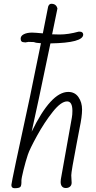

<svg xmlns="http://www.w3.org/2000/svg" viewBox="-20 -985 508 1013"><path d="M413 -407Q413 -370 400 -309L384 -225Q356 -80 356 -60L358 -21Q358 -8 349.5 -0.5Q341 7 327 7Q314 7 307 -1.5Q300 -10 300 -25Q300 -34 301 -39L359 -364Q362 -379 362 -400Q362 -450 334 -450Q302 -450 258 -394.5Q214 -339 175.5 -269Q137 -199 127 -169Q115 -133 104 -88.5Q93 -44 93 -32Q94 -7 88 0.5Q82 8 57 8Q40 8 40 -9Q40 -23 138 -474Q139 -478 168 -621L196 -757Q170 -758 159 -763L131 -764L112 -761Q111 -761 110.5 -761.5Q110 -762 110 -762H107Q89 -762 89 -781Q89 -796 106 -804.5Q123 -813 149 -813Q162 -813 206 -809L234 -950Q239 -965 251 -965Q277 -965 283 -940L255 -804Q268 -803 295 -803Q340 -803 395 -818H401Q410 -818 414.5 -813.5Q419 -809 419 -803Q419 -759 246 -756L185 -465L147 -290Q249 -500 340 -500Q375 -500 394 -472.5Q413 -445 413 -407Z"/></svg>

Font: Bad Script
Style: Regular
Weight: 400
Italic angle: -10°
Designer: Roman Shchyukin (Gaslight Type Foundry), Cyreal (Charset Expansion)
Foundry: Gaslight
Version: Version 2.000